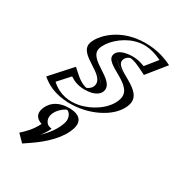

<svg xmlns="http://www.w3.org/2000/svg" viewBox="-208 -661 1070 1159"><g transform="rotate(30 327.0 -81.0)"><path d="M177 -175C269 -85 341.9 -119 352.3 -153C376.1 -231 167.4 -261.4 198.5 -363C228.1 -460 412.5 -602 632.7 -488L539.2 -372C422.2 -434 377.9 -397 370.5 -373C351.6 -311 579 -283 541.4 -160C495.3 -9 211.9 87 68 -54ZM261.3 40C311.3 40 339 80 323.8 130C295.3 223 205.1 299 126.2 351L95.7 320C95.7 320 156.4 275 188.3 210C153 201 133.5 170 145.8 130C161 80 213.3 40 261.3 40ZM174.8 -153.2 89.2 -58.1C201.9 41 392.6 0.2 481.8 -89.2C503.2 -110.6 518.6 -134.4 526.4 -160C559.4 -267.8 329.1 -286.7 355.5 -373C362.9 -397.1 391.6 -421.2 435.2 -421.1C462.5 -421 493.6 -413.5 538.2 -391.5L609.9 -480.5C434.7 -563.7 290.5 -481.4 235 -404.4C224.6 -389.9 217.4 -375.8 213.5 -363C187.8 -278.9 397.6 -252 367.3 -153C358.5 -124.1 324.4 -102.3 285.9 -102.4C253.4 -102.5 216.2 -116.3 174.8 -153.2ZM256.7 55C298.4 55 321.5 88.2 308.8 130C283.9 211.4 205.2 281.6 131.7 331.7L118.3 318.1C139.7 299.4 178 262 202.2 212.7L209.1 198.7L196.2 195.4C166.2 187.7 150.9 162.1 160.8 130C173.6 88.1 217.2 55 256.7 55ZM174.8 -153.2C216.2 -116.3 253.4 -102.5 285.9 -102.4C324.4 -102.3 358.5 -124.1 367.3 -153C397.6 -252 187.8 -278.9 213.5 -363C217.4 -375.8 224.6 -389.9 235 -404.4C290.5 -481.4 434.7 -563.7 609.9 -480.5L538.2 -391.5C493.6 -413.5 462.5 -421 435.2 -421.1C391.6 -421.2 362.9 -397.1 355.5 -373C329.1 -286.7 559.4 -267.8 526.4 -160C518.6 -134.4 503.2 -110.6 481.8 -89.2C392.6 0.2 201.9 41 89.2 -58.1ZM256.7 55C217.2 55 173.6 88.1 160.8 130C150.9 162.1 166.2 187.7 196.2 195.4L209.1 198.7L202.2 212.7C178 262 139.7 299.4 118.3 318.1L131.7 331.7C205.2 281.6 283.9 211.4 308.8 130C321.5 88.2 298.4 55 256.7 55ZM176.8 -174.7 67.8 -53.8 76.9 -45.8C194.5 57.6 393.5 16.9 491.7 -80.8C516.4 -105.8 532.6 -131.1 541.4 -160C580 -286.1 350.6 -307.9 370.5 -373C374.8 -386.9 392.6 -406.2 430.5 -406.1C455.1 -406 484.3 -399.3 528.1 -377.7L539.4 -372.2L632.9 -488.2L619.9 -494.4C439.8 -579.8 284.9 -496.2 222.9 -410.1C211.3 -394.1 203.1 -378 198.5 -363C166.5 -258.5 377 -233.9 352.3 -153C346.9 -135.3 324.1 -117.3 290.5 -117.4C262.3 -117.5 227.4 -129.6 187.2 -165.5ZM261.3 40C213.3 40 161 80 145.8 130C133.5 170 153.1 201 188.3 210C166 255.5 130 290.8 109.7 308.5L96.1 320.4L126.3 351.1L138 343.1C212.9 292.1 296.7 218.6 323.8 130C339 80 311.3 40 261.3 40ZM181.2 -134.1C210.2 -115.1 241.3 -102.5 285.8 -102.4C363.4 -102.3 387.1 -136.2 392.3 -153C420 -243.7 210.4 -271 238.5 -363C254.7 -415.9 322.5 -481.7 400 -505.4C447.2 -519.9 503.7 -524.3 588.5 -483.7L524.1 -403.8C487.7 -417.4 451.7 -426 404.1 -418.8C345.5 -410 334.3 -385.4 330.5 -373C306.6 -294.8 536.7 -275.3 501.4 -160C476.8 -79.4 380.7 -19.7 299 -4.5C244.2 5.7 173.1 1.1 110.8 -56ZM257 55.3C272.5 59.9 296.2 89.4 283.8 130C268 181.5 232.6 227.7 191 267.3C206.7 248.1 220.1 227 232.3 202.1L213.5 197.3C199.3 193.7 173.9 168.7 185.8 130C198 89.9 239.2 60.2 257 55.3ZM172.3 -195.9 46.2 -55.9C87.9 -19.2 140.4 5.5 209 12.5C341.3 26 459.5 -25.5 519.4 -85.5C542.1 -108.2 558.2 -133.2 566.4 -160C602.6 -278.3 373.2 -300 395.5 -373C403.4 -398.8 430.2 -406.1 430.2 -406.1C437.2 -406 461.5 -403.1 505.1 -381.6L552.2 -358.4L654.3 -485.1L642.6 -490.6C594.7 -513.4 545.4 -526.4 492.3 -529.6C332.7 -539.1 235.9 -461.8 196.2 -406.7C185.3 -391.5 177.6 -376.6 173.5 -363C144 -266.7 354.4 -241.8 327.3 -153C320.5 -130.9 295.7 -118.5 290.2 -117.4C284.7 -117.7 251.5 -125.3 212.2 -160.3ZM261.3 40C169.9 40 132.5 91.7 120.8 130C110.8 162.7 120.5 192.3 165.2 206.5C138.4 261.1 101 296.5 75 319.3L122.6 367.6L166.5 337.7C242.1 286.2 323.1 214.1 348.8 130C360.5 91.7 354.3 40 261.3 40Z"/></g></svg>

Font: Hussar Outliner
Style: Obl
Weight: 700
Foundry: Cannot Into Space Fonts
Version: Version 0.92